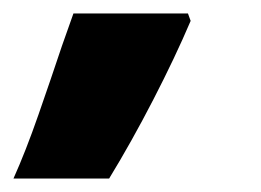

<svg xmlns="http://www.w3.org/2000/svg" viewBox="-70 -136 387 285"><path d="M22 -68 39 -116H209L213 -105Q190 -51 157.5 12Q125 75 92 129H-50Q-32 89 -13 34.5Q6 -20 22 -68Z"/></svg>

Font: Noto Sans Display Black
Style: Italic
Weight: 900
Italic angle: -12°
Designer: Monotype Design team
Foundry: Monotype Imaging Inc.
Version: Version 1.000